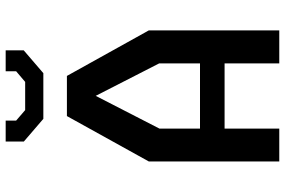

<svg xmlns="http://www.w3.org/2000/svg" viewBox="-180 -800 980 660"><g transform="rotate(-90 310.0 -470.0)"><path d="M85 0H198V-188H422V0H535.5V-448.5L379 -730H241L85 -448.5ZM153.5 -878 231.5 -811H388.5L467 -878.5V-940.5H395V-904.5L358.5 -873.5H261.5L225.5 -904.5V-940.5H153.5ZM198 -272.5V-412L310.5 -631L422 -413V-272.5Z"/></g></svg>

Font: Monaspace Krypton Medium
Style: Regular
Weight: 500
Designer: Riley Cran & the Lettermatic Team
Foundry: Lettermatic
Version: Version 1.101 (Monaspace Krypton)